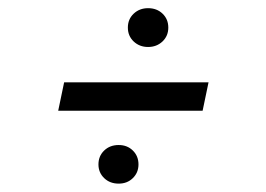

<svg xmlns="http://www.w3.org/2000/svg" viewBox="-20 -497 652 470"><path d="M122.5 -226 137 -295.5H490.5L476 -226ZM342.5 -382Q321.5 -382 307.2 -395.5Q293 -409 293 -429.5Q293 -450 307.2 -463.5Q321.5 -477 342.5 -477Q364 -477 378 -463.5Q392 -450 392 -429.5Q392 -409 377.8 -395.5Q363.5 -382 342.5 -382ZM270.5 -47.5Q249 -47.5 235 -61Q221 -74.5 221 -94.5Q221 -115 235 -128.5Q249 -142 270.5 -142Q291.5 -142 305.2 -128.5Q319 -115 319 -94.5Q319 -74.5 305.2 -61Q291.5 -47.5 270.5 -47.5Z"/></svg>

Font: Epilogue Medium
Style: Italic
Weight: 500
Italic angle: -12°
Designer: Tyler Finck
Foundry: Etcetera Type Co
Version: Version 2.112